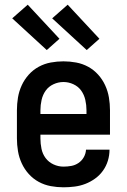

<svg xmlns="http://www.w3.org/2000/svg" viewBox="-20 -789 540 817"><path d="M250 8Q223 8 196 3Q169 -2 145 -15Q121 -28 102.5 -48.5Q84 -69 72.5 -94Q61 -119 56.5 -146Q52 -173 52 -200V-320Q52 -347 56.5 -374Q61 -401 72.5 -426Q84 -451 102.5 -471.5Q121 -492 145 -505Q169 -518 196 -523Q223 -528 250 -528Q277 -528 304 -523Q331 -518 355 -505Q379 -492 397.5 -471.5Q416 -451 427.5 -426Q439 -401 443.5 -374Q448 -347 448 -320V-216H152V-200Q152 -178 156.5 -156Q161 -134 174 -116.5Q187 -99 207.5 -89.5Q228 -80 250 -80Q267 -80 283.5 -83Q300 -86 314 -95.5Q328 -105 336.5 -120Q345 -135 346 -152H446Q446 -128 439 -105Q432 -82 418 -62.5Q404 -43 384.5 -29Q365 -15 343 -6.5Q321 2 297 5Q273 8 250 8ZM348 -304V-320Q348 -342 343 -364Q338 -386 325.5 -403.5Q313 -421 292.5 -430.5Q272 -440 250 -440Q228 -440 207.5 -430.5Q187 -421 174.5 -403.5Q162 -386 157 -364Q152 -342 152 -320V-304ZM349 -576 202 -711 268 -769 403 -624ZM179 -576 32 -711 98 -769 233 -624Z"/></svg>

Font: Iosevka Semibold
Style: Regular
Weight: 600
Monospace: yes
Designer: Belleve Invis
Foundry: Belleve Invis
Version: Version 33.2.3; ttfautohint (v1.8.4)